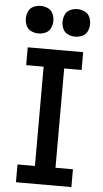

<svg xmlns="http://www.w3.org/2000/svg" viewBox="-63 -1004 558 1042"><g transform="rotate(5 216.0 -482.5)"><path d="M65 0H367V-97H272V-638H367V-735H65V-638H160V-97H65ZM316 -815Q336 -815 355 -823.5Q374 -832 382.5 -851Q391 -870 391 -890Q391 -910 382.5 -929Q374 -948 355 -956.5Q336 -965 316 -965Q296 -965 277 -956.5Q258 -948 249.5 -929Q241 -910 241 -890Q241 -870 249.5 -851Q258 -832 277 -823.5Q296 -815 316 -815ZM116 -815Q136 -815 155 -823.5Q174 -832 182.5 -851Q191 -870 191 -890Q191 -910 182.5 -929Q174 -948 155 -956.5Q136 -965 116 -965Q96 -965 77 -956.5Q58 -948 49.5 -929Q41 -910 41 -890Q41 -870 49.5 -851Q58 -832 77 -823.5Q96 -815 116 -815Z"/></g></svg>

Font: Iosevka Sparkle Semibold
Style: Regular
Weight: 600
Designer: Belleve Invis
Foundry: Belleve Invis
Version: Version 4.5.0; ttfautohint (v1.8.3)